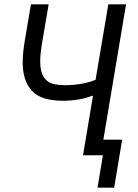

<svg xmlns="http://www.w3.org/2000/svg" viewBox="-20 -718 640 888"><path d="M456 0H364L410 -275H406Q379 -264 344 -258Q309 -252 271 -252Q170 -252 127.5 -298Q85 -344 85 -429Q85 -453 87.5 -477.5Q90 -502 94 -526L123 -698H205L173 -510Q170 -492 168 -472Q166 -452 166 -434Q166 -399 174.5 -377.5Q183 -356 198 -344Q213 -332 234 -328Q255 -324 281 -324Q317 -324 354 -330Q391 -336 422 -349L481 -698H563L458 -72H545L508 150H431Z"/></svg>

Font: IBM Plex Mono
Style: Italic
Weight: 400
Italic angle: -9°
Monospace: yes
Designer: Mike Abbink, Paul van der Laan, Pieter van Rosmalen
Foundry: Bold Monday
Version: Version 2.3